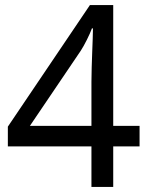

<svg xmlns="http://www.w3.org/2000/svg" viewBox="-20 -738 591 758"><path d="M341 -160H11V-238L335 -718H427V-241H531V-160H427V0H341ZM341 -241V-415Q341 -442 342 -472Q343 -502 344 -531Q345 -560 346 -585Q347 -610 347 -626H343Q336 -607 323 -581Q310 -555 299 -538L98 -241Z"/></svg>

Font: hexukorean05
Style: Book
Weight: 400
Designer: Jelle Bosma - Monotype Design Team
Foundry: Monotype Imaging Inc.
Version: Version 2.003